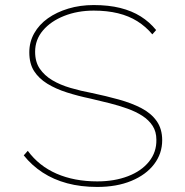

<svg xmlns="http://www.w3.org/2000/svg" viewBox="-20 -730 731 760"><path d="M365 10Q300 10 246 -4.5Q192 -19 149 -47Q106 -75 74 -115L90 -133Q134 -73 204 -42.5Q274 -12 365 -12Q433 -12 486.5 -32.5Q540 -53 570 -90.5Q600 -128 599 -177Q599 -209 584 -232Q569 -255 543.5 -271.5Q518 -288 484.5 -300Q451 -312 413.5 -321.5Q376 -331 337 -340Q289 -350 245 -364Q201 -378 167.5 -398.5Q134 -419 115 -448.5Q96 -478 96 -523Q96 -564 115.5 -598.5Q135 -633 169.5 -657.5Q204 -682 250.5 -696Q297 -710 351 -710Q410 -710 456 -698.5Q502 -687 537 -665Q572 -643 598 -611L583 -594Q557 -625 523.5 -646Q490 -667 447 -677.5Q404 -688 351 -688Q287 -688 234 -667Q181 -646 150 -609.5Q119 -573 119 -525Q119 -485 137.5 -458Q156 -431 187 -412.5Q218 -394 259 -382Q300 -370 343 -362Q400 -350 450.5 -336Q501 -322 539.5 -302Q578 -282 600 -251Q622 -220 622 -175Q622 -122 590 -80Q558 -38 500 -14Q442 10 365 10Z"/></svg>

Font: Lexend Exa Thin
Style: Regular
Weight: 250
Designer: Bonnie Shaver-Troup, Thomas Jockin
Foundry: Lexend
Version: Version 1.007